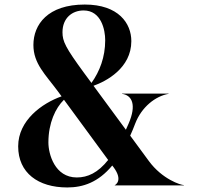

<svg xmlns="http://www.w3.org/2000/svg" viewBox="-20 -816 869 845"><path d="M485 0H789V-1.5C776 -1.5 694.5 -26.5 635 -107.5L553 -219C560.5 -235.5 568 -253 575 -272C603 -345 664 -393 722 -403V-404H517V-403C561 -397 582 -355 546 -272L534 -245L391.5 -438.5C447 -458 558 -516 558 -635C558 -713 502 -796 353 -796C190 -796 127 -708 127 -618C127 -536 180 -488 234 -415L251 -392C165 -361.5 60 -286.5 60 -172C60 -55 148 9 276 9C345.5 9 412.5 -13.5 474 -87.5L479.5 -80.5C524.5 -20 485.5 -1 485 -1ZM193 -189C193 -275 224.5 -341 261.5 -377L456 -112C411 -55.5 366 -35 318 -35C221 -35 193 -138 193 -189ZM255 -674C255 -737 298 -770 348 -770C426 -770 443 -684 443 -639C443 -564 418.5 -501.5 382.5 -451L350 -495C268 -607 255 -634 255 -674Z"/></svg>

Font: Beautique Display Medium
Style: Bold
Weight: 900
Designer: Nhat-Quang Ngo
Version: Version 1.100;Glyphs 3.2.3 (3260)